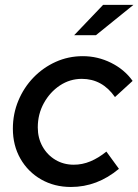

<svg xmlns="http://www.w3.org/2000/svg" viewBox="-20 -746 559 776"><path d="M266.7 9.7Q199.7 9.7 146.3 -20.8Q93 -51.3 62.5 -104.7Q32 -158 32 -226Q32 -286 54.2 -339.2Q76.3 -392.3 115.3 -432.7Q154.3 -473 205.3 -496Q256.3 -519 314.7 -519Q375 -519 429.2 -492Q483.3 -465 516 -419L444.7 -353.7Q393.3 -427.3 310.7 -427.3Q262.7 -427.3 222.3 -400.7Q182 -374 157.3 -329.3Q132.7 -284.7 132.7 -231Q132.7 -188.3 151.8 -154Q171 -119.7 204 -100Q237 -80.3 278.3 -80.3Q312.7 -80.3 345.2 -93.8Q377.7 -107.3 410 -133.3L460.7 -63.7Q373 9.7 266.7 9.7ZM279.7 -603.7 396.7 -726.3H519.3L367.7 -603.7Z"/></svg>

Font: Red Hat Display VF
Style: Italic
Weight: 300
Italic angle: -12°
Designer: Pentagram, MCKL
Foundry: Pentagram, MCKL
Version: Version 1.010